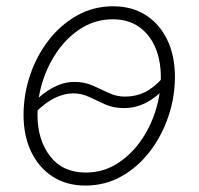

<svg xmlns="http://www.w3.org/2000/svg" viewBox="-20 -573 626 605"><path d="M249 11.7Q189.5 11.7 145.8 -16.6Q102.1 -44.9 78.1 -95.2Q54.2 -145.5 54.2 -210.9Q54.2 -274.4 74.5 -335.2Q94.7 -396 132.6 -445.3Q170.4 -494.6 222.2 -523.9Q273.9 -553.2 336.9 -553.2Q396 -553.2 439.7 -525.1Q483.4 -497.1 507.3 -447Q531.2 -397 531.2 -330.6Q531.2 -267.6 510.7 -206.5Q490.2 -145.5 452.6 -96.2Q415 -46.9 363.3 -17.6Q311.5 11.7 249 11.7ZM250 -29.3Q303.7 -29.3 347.2 -56.2Q390.6 -83 421.9 -126.7Q453.1 -170.4 470 -223.6Q486.8 -276.9 486.8 -329.6Q486.8 -382.8 469.2 -423.8Q451.7 -464.8 417.7 -488.5Q383.8 -512.2 335.4 -512.2Q283.7 -512.2 240.5 -486.6Q197.3 -460.9 165.3 -417.5Q133.3 -374 115.7 -320.6Q98.1 -267.1 98.1 -211.9Q98.1 -132.3 137.9 -80.8Q177.7 -29.3 250 -29.3ZM90.8 -217.8 72.8 -237.3Q94.7 -260.7 117.7 -278.1Q140.6 -295.4 164.8 -305.2Q189 -314.9 214.4 -314.9Q246.6 -314.9 272.7 -303.2Q298.8 -291.5 323 -280Q347.2 -268.6 374 -268.6Q407.7 -268.6 436 -282.2Q464.4 -295.9 493.2 -328.1L512.7 -310.5Q491.2 -284.7 468.5 -267.3Q445.8 -250 421.6 -241.2Q397.5 -232.4 370.1 -232.4Q337.4 -232.4 311.3 -244.1Q285.2 -255.9 261.2 -267.3Q237.3 -278.8 210.9 -278.8Q181.6 -278.8 151.4 -263.7Q121.1 -248.5 90.8 -217.8Z"/></svg>

Font: Inter ExtraLight
Style: Italic
Weight: 250
Italic angle: -9.3988°
Designer: Rasmus Andersson
Foundry: rsms
Version: Version 4.001;git-66647c0bb